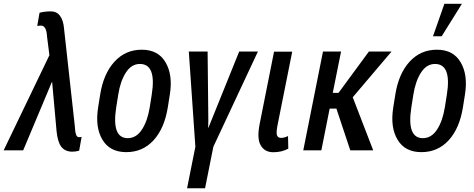

<svg xmlns="http://www.w3.org/2000/svg" viewBox="-46 -804 2533 1027"><path d="M225.6 -743.2Q257.8 -743.2 275.4 -718.8Q293 -694.3 296.4 -652.3L354 -131.3Q355.5 -100.6 360.4 -85.4Q365.2 -70.3 376 -70.3Q386.2 -70.3 390.6 -71.8L377.4 2Q359.4 7.3 339.8 7.3Q301.8 6.8 282.2 -18.6Q262.7 -43.9 256.8 -100.1L232.9 -365.2H231.4L78.1 0H-26.4L218.3 -508.8L205.6 -608.4Q202.6 -667 173.3 -667Q168 -667 153.3 -665.5L165.5 -735.8Q193.8 -743.2 225.6 -743.2Z M575.7 -230Q549.8 -64.9 637.7 -64.9Q683.6 -65.4 713.4 -111.3Q743.2 -157.2 754.9 -230L765.6 -297.4Q792 -461.9 702.1 -461.9Q657.2 -461.9 627.4 -416Q597.7 -370.1 586.4 -297.4ZM839.4 -470.7Q879.4 -403.3 862.3 -297.4L851.6 -230Q833.5 -117.2 775.4 -53.7Q717.3 9.8 629.4 9.8Q541.5 9.8 502 -56.6Q461.9 -123 479 -230L489.7 -297.4Q507.3 -409.2 565.9 -473.6Q624.5 -538.1 712.4 -538.1Q800.3 -538.1 839.4 -470.7Z M1233.4 -528.3H1333.5L1095.2 -19L1050.8 203.1H954.6L999 -19L963.9 -528.3H1064.5L1068.4 -158.7L1067.4 -121.1L1068.8 -120.6Z M1494.6 -76.2 1496.1 -8.8Q1461.4 10.3 1415.5 10.3Q1370.1 10.3 1348.6 -26.4Q1327.1 -63 1343.3 -143.1L1419.9 -527.8H1517.1L1439.5 -139.6Q1430.2 -94.7 1435.5 -80.6Q1440.9 -66.4 1457.5 -66.4Q1474.1 -66.4 1494.6 -76.2Z M1753.4 -223.1H1717.3L1672.9 0H1576.2L1681.6 -528.3H1778.3L1733.9 -307.1H1764.6L1927.2 -528.3H2048.3L1840.8 -283.7L1950.2 0H1827.6Z M2154.3 -230Q2128.4 -64.9 2216.3 -64.9Q2262.2 -65.4 2292 -111.3Q2321.8 -157.2 2333.5 -230L2344.2 -297.4Q2370.6 -461.9 2280.8 -461.9Q2235.8 -461.9 2206.1 -416Q2176.3 -370.1 2165 -297.4ZM2418 -470.7Q2458 -403.3 2440.9 -297.4L2430.2 -230Q2412.1 -117.2 2354 -53.7Q2295.9 9.8 2208 9.8Q2120.1 9.8 2080.6 -56.6Q2040.5 -123 2057.6 -230L2068.4 -297.4Q2085.9 -409.2 2144.5 -473.6Q2203.1 -538.1 2291 -538.1Q2378.9 -538.1 2418 -470.7ZM2331.1 -783.7H2424.8L2316.4 -609.9H2270Z"/></svg>

Font: RobotoCondensed-Italic
Style: Italic
Weight: 400
Designer: Google
Version: Version 1.200311; 2013